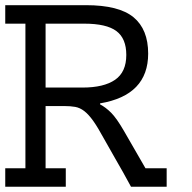

<svg xmlns="http://www.w3.org/2000/svg" viewBox="-20 -712 732 732"><path d="M153.8 -307.7V-70.5H230.8V0H0V-70.5H76.9V-621.8H0V-692.3H307.7Q433.3 -692.3 489.1 -646.2Q544.9 -600 544.9 -507.7Q544.9 -348.7 361.5 -317.9V-314.1Q383.3 -302.6 403.8 -282.1Q424.4 -261.5 452.6 -212.8L534.6 -70.5H615.4V0H479.5Q462.8 -30.8 448.1 -57.1Q433.3 -83.3 419.2 -107.7L375.6 -184.6Q352.6 -226.9 335.3 -251.3Q317.9 -275.6 301.3 -288.5Q284.6 -301.3 266.7 -304.5Q248.7 -307.7 224.4 -307.7ZM294.9 -378.2Q375.6 -378.2 418.6 -407.7Q461.5 -437.2 461.5 -502.6Q461.5 -565.4 423.7 -593.6Q385.9 -621.8 301.3 -621.8H153.8V-378.2Z"/></svg>

Font: Slabo 13px
Style: Regular
Weight: 400
Designer: John Hudson
Foundry: Tiro Typeworks Ltd.
Version: Version 1.02 Build 005a